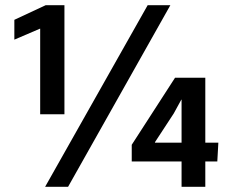

<svg xmlns="http://www.w3.org/2000/svg" viewBox="-20 -716 874 736"><path d="M134 -606H133L35 -564V-640L155 -696H227V-278H134ZM633 -696 241 0H153L546 -696ZM676 0V-259V-334H675L646 -281L574 -171V-169H817L813 -97H485V-161L651 -418H767V0Z"/></svg>

Font: Murecho Thin Medium
Style: Regular
Weight: 500
Version: Version 1.010